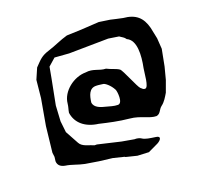

<svg xmlns="http://www.w3.org/2000/svg" viewBox="-127 -880 1046 1012"><g transform="rotate(-20 395.5 -373.5)"><path d="M78 -321 62 -177C62 -173 65 -155 65 -153L62 -129C63 -105 80 -94 102 -90C137 -85 167 -70 203 -63L277 -51L351 -42L412 -27L417 -24L478 -9L541 -6L598 -33C621 -45 634 -66 600 -69C573 -73 546 -76 530 -87C522 -93 505 -97 493 -96L425 -108C381 -118 339 -128 297 -138H285C258 -150 221 -154 207 -180C193 -206 178 -233 166 -255L159 -318L164 -405L192 -549L203 -609L244 -645L324 -639L544 -642L602 -633C615 -623 626 -620 635 -606C685 -584 680 -500 666 -432C661 -407 658 -327 637 -327C624 -327 622 -335 615 -339C602 -349 560 -458 547 -467C530 -479 501 -485 479 -497C440 -498 415 -522 371 -515C305 -515 232 -460 226 -393C224 -374 219 -364 216 -345C224 -285 272 -246 343 -237C394 -225 446 -213 507 -207C565 -202 604 -171 644 -171C668 -175 669 -199 688 -213C707 -227 720 -250 732 -270L755 -333L773 -402L791 -495L787 -555L774 -618C758 -680 724 -711 655 -717C647 -718 588 -732 588 -732L527 -741L427 -735L345 -732C305 -721 268 -702 229 -690C184 -676 173 -661 140 -627L114 -567L104 -468ZM345 -356C350 -394 360 -431 399 -430C414 -430 426 -427 438 -426C447 -425 473 -406 489 -375C494 -366 503 -296 473 -296C451 -296 429 -304 413 -308C384 -315 348 -325 345 -356Z"/></g></svg>

Font: Yuck
Style: It
Weight: 400
Version: Version Bleh